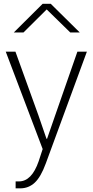

<svg xmlns="http://www.w3.org/2000/svg" viewBox="-20 -777 495 1026"><path d="M10.7 -501H62.5L185.5 -160.2Q193.4 -136.7 208 -94.7Q222.7 -52.7 228.5 -35.2H231.4Q270.5 -147.5 275.4 -162.1L393.6 -501H444.3L224.6 96.7Q198.2 168.9 165.5 199.2Q132.8 229.5 87.9 229.5H63.5V192.4H81.1Q149.4 192.4 186.5 85L208 19.5ZM53.7 -603.5 208 -756.8H251L406.2 -603.5H355.5L229.5 -726.6L105.5 -603.5Z"/></svg>

Font: Gothic A1 ExtraLight
Style: Regular
Weight: 275
Designer: HanYang I&C Co.,Ltd.
Foundry: HanYang I&C Co.,Ltd.
Version: Version 2.50